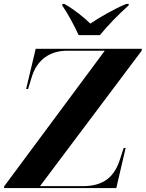

<svg xmlns="http://www.w3.org/2000/svg" viewBox="-34 -964 747 984"><path d="M369 -784H478C516 -831 575 -892 625 -936L626 -944H613C548 -917 471 -872 429 -843C398 -873 353 -911 296 -944H286L285 -936C310 -901 351 -825 369 -784ZM-14 0H562L610 -206H600L583 -154C555 -60 500 -10 390 -10H171L692 -704L693 -714H149L100 -508H110L128 -567C156 -662 226 -704 310 -704H503L-12 -10Z"/></svg>

Font: Noto Serif Display
Style: Bold Italic
Weight: 700
Italic angle: -12°
Designer: Monotype Design Team
Foundry: Monotype Imaging Inc.
Version: Version 2.009